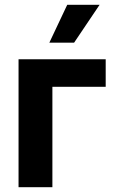

<svg xmlns="http://www.w3.org/2000/svg" viewBox="-20 -776 486 796"><path d="M418.2 -416.1H197.2V0H56.9V-530.3H418.2ZM258.7 -756.1H392.9L287.3 -599.2H184.6Z"/></svg>

Font: Pretendard GOV Variable
Style: Regular
Weight: 400
Designer: Base glyphs from Inter by Rasmus Andersson; Hangul glyphs from Noto Sans CJK(Source Han Sans) by Jang Soo-young and Kang
Foundry: Kil Hyung-jin
Version: Version 1.307;Glyphs 3.2 (3192)